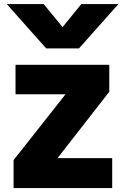

<svg xmlns="http://www.w3.org/2000/svg" viewBox="-20 -905 626 960"><path d="M13.7 -884.8H198.2L293 -769.5L386.7 -884.8H572.3L375 -663.1H210.9ZM47.9 35.2V-104.5L307.6 -433.6H57.6V-581.1H526.4V-446.3L267.6 -114.3H541V35.2Z"/></svg>

Font: GenEi M Gothic v2 Black
Style: Regular
Weight: 900
Version: Version 2.0